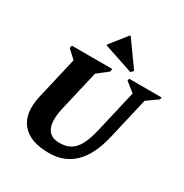

<svg xmlns="http://www.w3.org/2000/svg" viewBox="-213 -1113 1246 1297"><g transform="rotate(30 410.5 -464.5)"><path d="M104.6 -284.4 189.8 -651 229 -564.4 116.4 -669.2 121.2 -690H437L432.2 -667.4L300.2 -564.6L361.8 -651L277.8 -289Q254.2 -185.8 278.9 -132.3Q303.6 -78.8 375.6 -78.8Q426.4 -78.8 461.4 -99.4Q496.4 -120 520.6 -166.4Q544.8 -212.8 562.2 -289L646.2 -651L670.2 -590L564.2 -674L568.2 -690H821.4L817.4 -673L701.4 -591L741.4 -651L657.4 -289Q587.4 16 348.4 16Q198.6 16 135 -62.6Q71.4 -141.2 104.6 -284.4ZM552.8 -732.6 323.4 -809.2V-816L425.8 -945.2H432.6L570.4 -752.6Z"/></g></svg>

Font: Platypi Light
Style: Italic
Weight: 300
Italic angle: -13°
Designer: David Sargent
Foundry: Bolt Cutter Type
Version: Version 1.200